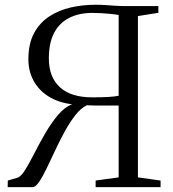

<svg xmlns="http://www.w3.org/2000/svg" viewBox="-20 -768 709 788"><path d="M11.5 0 12 -27 49.5 -38Q65 -41.5 82.5 -69.5Q100 -97.5 120.5 -137.8Q141 -178 165.2 -220Q189.5 -262 217 -295Q244.5 -328 276 -340Q218.5 -347 178.2 -372.8Q138 -398.5 117.2 -437.8Q96.5 -477 96.5 -524.5Q96.5 -589 119.8 -632Q143 -675 182.5 -700.8Q222 -726.5 271 -737.5Q320 -748.5 371.5 -748.5Q393 -748.5 412.8 -747.2Q432.5 -746 452.8 -744.5Q473 -743 495 -743H630V-715.5L546 -702V-40L639 -27V0H372.5V-27L467 -40V-335Q434.5 -335 401.8 -334.8Q369 -334.5 336.5 -336Q311.5 -324 288.8 -294.8Q266 -265.5 245.2 -227.5Q224.5 -189.5 206 -149.8Q187.5 -110 171 -76Q154.5 -42 140.2 -21Q126 0 114 0ZM358.5 -368.5Q400 -368.5 426.8 -370.2Q453.5 -372 467 -375V-706.5Q449 -709.5 430.8 -711.2Q412.5 -713 394.5 -714Q376.5 -715 358.5 -715Q305 -715 264.8 -695Q224.5 -675 202.5 -633.8Q180.5 -592.5 180.5 -528.5Q180.5 -451.5 225.8 -410Q271 -368.5 358.5 -368.5Z"/></svg>

Font: Merriweather 96pt Light
Style: Regular
Weight: 300
Version: Version 2.100